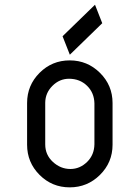

<svg xmlns="http://www.w3.org/2000/svg" viewBox="-20 -807 602 827"><path d="M249.5 -650.9 389.2 -786.6 420.4 -707 280.8 -571.3ZM174.8 -185.1Q174.8 -140.1 207.5 -109.9Q240.7 -79.1 283.2 -79.1Q324.2 -79.1 355.5 -109.9Q385.7 -139.6 386.7 -185.1V-361.8Q385.7 -407.2 355.5 -437Q324.2 -467.8 277.3 -467.8Q236.3 -467.8 205.6 -437Q175.3 -406.7 174.8 -364.7V-361.8ZM96.7 -363.3Q96.7 -439.5 150.4 -493.2Q204.1 -546.9 280.3 -546.9Q356.4 -546.9 410.6 -493.2Q464.8 -439.5 464.8 -363.3V-183.6Q464.8 -107.4 410.6 -53.7Q356.4 0 280.3 0Q204.1 0 150.4 -53.7Q96.7 -107.4 96.7 -183.6Z"/></svg>

Font: NovaMono
Style: Regular
Weight: 400
Monospace: yes
Version: Version 1.2